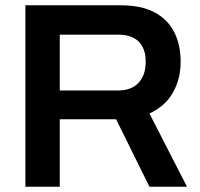

<svg xmlns="http://www.w3.org/2000/svg" viewBox="-20 -706 757 726"><path d="M76 0V-686H437Q513 -686 563 -660Q613 -634 638 -586Q663 -538 663 -473Q663 -406 633 -354.5Q603 -303 545 -277L687 0H545L419 -255H206V0ZM206 -364H427Q477 -364 504 -393Q531 -422 531 -473Q531 -522 504.5 -548.5Q478 -575 427 -575H206Z"/></svg>

Font: Archivo Variable SemiBold
Style: Regular
Weight: 600
Designer: Hector Gatti
Foundry: Omnibus-Type
Version: Version 2.001